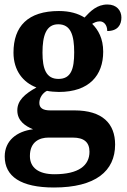

<svg xmlns="http://www.w3.org/2000/svg" viewBox="-20 -598 563 854"><path d="M220 236C405 236 492 163 492 45C492 -48 436 -107 311 -107H203C172 -107 155 -117 155 -140C155 -165 172 -186 189 -194C200 -191 228 -189 242 -189C377 -189 439 -263 439 -368C439 -427 417 -465 390 -492C399 -497 409 -503 424 -503C441 -503 457 -488 457 -460C504 -460 520 -488 520 -520C520 -551 499 -578 458 -578C411 -578 382 -548 356 -520C327 -538 290 -549 242 -549C104 -549 40 -481 40 -364C40 -284 83 -231 142 -209C90 -180 57 -151 57 -107C57 -60 93 -37 127 -23C54 -14 1 28 1 98C1 187 73 236 220 236ZM240 -247C185 -247 169 -292 169 -364C169 -439 185 -490 239 -490C295 -490 310 -441 310 -365C310 -291 296 -247 240 -247ZM222 177C152 177 113 148 113 96C113 31 158 14 195 14H304C354 14 378 35 378 77C378 138 330 177 222 177Z"/></svg>

Font: Noto Serif Myanmar SemiCondensed
Style: Bold
Weight: 700
Width: 4
Designer: Ben Mitchell and the Monotype Design Team
Foundry: Monotype Imaging Inc.
Version: Version 2.106